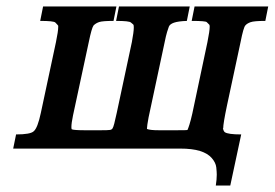

<svg xmlns="http://www.w3.org/2000/svg" viewBox="-20 -462 854 597"><path d="M21 0 30 -44Q75 -44 85 -54Q97 -64 107 -111L154 -331Q161 -365 161 -378Q161 -380 161 -382Q159 -385 152 -392Q147 -397 105 -397L114 -442H342L333 -397Q299 -397 288.5 -393.5Q278 -390 271 -383Q265 -375 256 -331L207 -103Q202 -79 202 -67Q202 -62 203 -60Q210 -57 244 -57H293Q316 -57 322 -58Q328 -59 330 -63Q334 -68 343 -111L390 -331Q396 -363 396 -376Q396 -383 395 -385L393 -387Q390 -390 387 -392Q382 -397 341 -397L350 -442H570L561 -397Q534 -396 521 -391.5Q508 -387 505 -379Q503 -374 499.5 -362.5Q496 -351 492 -331L442 -97Q437 -70 437 -63Q437 -62 437 -61Q442 -59 451 -58Q460 -57 475 -57H529Q563 -57 563 -58Q565 -62 569 -74.5Q573 -87 578 -109L625 -331Q632 -366 632 -379Q632 -383 631 -385L623 -393Q620 -397 576 -397L585 -442H814L805 -397Q770 -397 759 -393Q748 -389 743 -383Q737 -377 728 -331L686 -135Q674 -78 674 -63L673 -64Q675 -54 679 -51Q689 -44 730 -44L696 115H651Q654 96 654 81Q654 73 652.5 58.5Q651 44 638.5 29.5Q626 15 602 7.5Q578 0 540 0Z"/></svg>

Font: New Athena Unicode
Style: Bold Italic
Weight: 700
Designer: J. Rusten 1997; rev. by R. Hancock 2001, 2002, rev. by D. Mastronarde 2002-2021
Foundry: Society for Classical Studies (formerly American Philological Association)
Version: Version 5.008